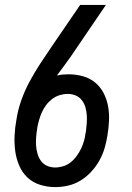

<svg xmlns="http://www.w3.org/2000/svg" viewBox="-20 -755 540 783"><path d="M205 8Q173 8 143 -1.5Q113 -11 91.5 -31.5Q70 -52 58 -80.5Q46 -109 42 -139.5Q38 -170 39.5 -202.5Q41 -235 47 -267Q53 -307 67 -346.5Q81 -386 101 -423Q121 -460 144.5 -496Q168 -532 192 -567L307 -735H412L267 -522Q253 -503 239.5 -484Q226 -465 212 -447Q224 -450 236 -451Q248 -452 260 -452Q290 -452 318.5 -444Q347 -436 368.5 -418Q390 -400 403 -374.5Q416 -349 421 -320.5Q426 -292 424.5 -261.5Q423 -231 418 -202Q414 -175 406 -149Q398 -123 384.5 -99Q371 -75 351.5 -54Q332 -33 308 -18.5Q284 -4 257.5 2Q231 8 205 8ZM205 -72Q221 -72 237.5 -77Q254 -82 268 -93Q282 -104 292.5 -118.5Q303 -133 310.5 -148.5Q318 -164 322.5 -180Q327 -196 329 -213Q329 -213 329.5 -213.5Q330 -214 330 -215Q332 -232 333.5 -249.5Q335 -267 334 -284Q333 -301 328.5 -317Q324 -333 314 -346Q304 -359 289 -365.5Q274 -372 256 -372Q240 -372 223.5 -367Q207 -362 193 -351.5Q179 -341 168.5 -327Q158 -313 151 -297.5Q144 -282 139.5 -266Q135 -250 132 -234Q132 -234 132 -233.5Q132 -233 132 -233Q129 -215 127.5 -197.5Q126 -180 127 -163Q128 -146 132.5 -129.5Q137 -113 146.5 -99.5Q156 -86 171.5 -79Q187 -72 205 -72Z"/></svg>

Font: Iosevka Slab Medium
Style: Italic
Weight: 500
Italic angle: -9°
Monospace: yes
Designer: Belleve Invis
Foundry: Belleve Invis
Version: Version 11.1.0; ttfautohint (v1.8.3)